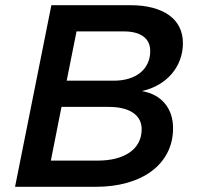

<svg xmlns="http://www.w3.org/2000/svg" viewBox="-20 -720 786 740"><path d="M482 -700Q530.5 -700 568.2 -690Q606 -680 632 -661.2Q658 -642.5 671.5 -615.2Q685 -588 685 -554Q685 -520 673.8 -489.8Q662.5 -459.5 641.8 -435.2Q621 -411 591.8 -394Q562.5 -377 527 -369Q585 -358.5 616 -320.5Q647 -282.5 647 -226Q647 -174 625.5 -132Q604 -90 565 -60.8Q526 -31.5 471 -15.8Q416 0 349 0H38L178 -700ZM176 -101H356Q395.5 -101 427 -109.2Q458.5 -117.5 480.5 -133Q502.5 -148.5 514.2 -171Q526 -193.5 526 -222Q526 -262.5 493 -285.2Q460 -308 398 -308H217ZM237 -409H418Q450.5 -409 476.5 -417Q502.5 -425 520.8 -439.8Q539 -454.5 549 -475.8Q559 -497 559 -523Q559 -560 532.5 -579.5Q506 -599 456 -599H275Z"/></svg>

Font: Argentum Sans
Style: Italic
Weight: 400
Italic angle: -11.3099°
Designer: Julieta Ulanovsky, Owen Earl, Rasmus Andersson, Cristiano Sobral
Foundry: The Argentum Sans Project Authors
Version: Version 3.131; ttfautohint (v1.8.4.7-5d5b-dirty)